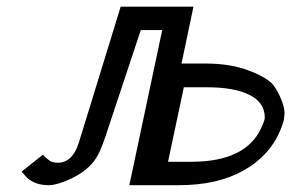

<svg xmlns="http://www.w3.org/2000/svg" viewBox="-20 -544 856 564"><path d="M815.9 -211.4 814.5 -197.3Q814.5 -189 802.2 -158.2Q770.5 -85 694.3 -42.5Q618.2 0 505.4 0H359.9L456.5 -455.6H393.6L289.1 -141.1Q274.9 -99.1 262.7 -80.1Q239.3 -43 187.5 -18.6Q147 0 123 0Q85 0 61 -20.5Q56.2 -24.9 43.5 -40L106.4 -89.8L112.3 -83L126.5 -71.3L136.2 -67.4L149.4 -65.9Q193.4 -65.9 211.9 -126L334.5 -524.4H548.3L513.2 -357.4H581.5Q649.4 -357.4 698 -341.3Q746.6 -325.2 773.4 -303.7Q788.1 -292 802 -261.5Q815.9 -231 815.9 -211.4ZM473.6 -68.8H542Q703.6 -68.8 748.5 -170.4Q757.8 -190.9 757.8 -198.7Q757.8 -242.7 713.1 -265.1Q668.5 -287.6 588.4 -287.6H520Z"/></svg>

Font: Tuffy
Style: Italic
Weight: 400
Italic angle: -12°
Designer: Thatcher Ulrich, Karoly Barta and Michael Everson
Version: Version 001.271